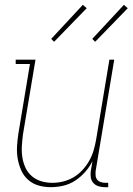

<svg xmlns="http://www.w3.org/2000/svg" viewBox="-20 -767 549 795"><path d="M190 8Q164 8 139.5 1Q115 -6 96.5 -22.5Q78 -39 68 -61.5Q58 -84 53.5 -109Q49 -134 50.5 -160.5Q52 -187 56 -213L104 -502H45V-520H127L75 -210Q72 -186 70.5 -162.5Q69 -139 72.5 -116Q76 -93 85.5 -72.5Q95 -52 112 -37.5Q129 -23 151 -16.5Q173 -10 197 -10Q219 -10 241.5 -15.5Q264 -21 284.5 -33Q305 -45 321.5 -63Q338 -81 349.5 -101.5Q361 -122 367.5 -144Q374 -166 378 -189L433 -520H453L376 -59Q375 -49 376 -39.5Q377 -30 382.5 -23Q388 -16 397.5 -13Q407 -10 416 -10H428V8H413Q400 8 387.5 4Q375 0 366.5 -9.5Q358 -19 356 -32Q354 -45 356 -59L363 -100Q351 -76 332.5 -55Q314 -34 291 -19Q268 -4 242 2Q216 8 190 8ZM374 -594 362 -606 493 -747 509 -733ZM204 -594 192 -606 323 -747 339 -733Z"/></svg>

Font: Iosevka Curly Slab Thin
Style: Italic
Weight: 100
Italic angle: -9°
Monospace: yes
Designer: Belleve Invis
Foundry: Belleve Invis
Version: Version 22.1.2; ttfautohint (v1.8.4)